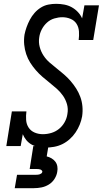

<svg xmlns="http://www.w3.org/2000/svg" viewBox="-20 -763 540 1003"><path d="M218 8Q199 8 180 4.5Q161 1 145 -8Q129 -17 117.5 -31Q106 -45 99 -62L88 0H13L42 -181H118Q115 -159 116.5 -136.5Q118 -114 129.5 -96.5Q141 -79 161 -70.5Q181 -62 204 -62Q204 -62 204 -62Q204 -62 204 -62Q226 -62 248 -68.5Q270 -75 288 -89.5Q306 -104 317.5 -124.5Q329 -145 332 -167Q337 -194 330 -218.5Q323 -243 309 -263Q295 -283 276.5 -299.5Q258 -316 239 -331Q220 -346 201.5 -362Q183 -378 167 -396.5Q151 -415 138 -435.5Q125 -456 117 -480Q109 -504 106.5 -529.5Q104 -555 108 -582Q112 -602 119 -621.5Q126 -641 136 -660Q146 -679 160.5 -695.5Q175 -712 193.5 -723.5Q212 -735 232.5 -739Q253 -743 273 -743Q295 -743 316 -739Q337 -735 355 -725Q373 -715 387 -700Q401 -685 409 -667L421 -735H497L467 -554H391Q394 -576 392.5 -598.5Q391 -621 380 -638.5Q369 -656 348.5 -664.5Q328 -673 306 -673Q285 -673 263.5 -666.5Q242 -660 225.5 -645Q209 -630 198.5 -610Q188 -590 185 -568Q181 -542 187.5 -517.5Q194 -493 207.5 -472.5Q221 -452 239.5 -436Q258 -420 277 -405Q296 -390 314.5 -374Q333 -358 349 -339.5Q365 -321 378 -300.5Q391 -280 399.5 -257Q408 -234 410.5 -208Q413 -182 409 -155Q405 -133 396.5 -112Q388 -91 375 -71.5Q362 -52 344 -36Q326 -20 305.5 -10Q285 0 262.5 4Q240 8 218 8ZM57 220 69 150H169Q174 150 178.5 149.5Q183 149 187.5 147.5Q192 146 196 143Q200 140 201 135Q202 131 198.5 127.5Q195 124 191 122.5Q187 121 182.5 120.5Q178 120 174 120H135L154 0H233L224 54Q237 57 249 64Q261 71 269 81.5Q277 92 279.5 106Q282 120 279 135Q276 154 264.5 172Q253 190 235 201Q217 212 197 216Q177 220 157 220Z"/></svg>

Font: Iosevka Slab
Style: Italic
Weight: 400
Italic angle: -9°
Monospace: yes
Designer: Belleve Invis
Foundry: Belleve Invis
Version: Version 11.1.0; ttfautohint (v1.8.3)